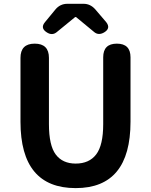

<svg xmlns="http://www.w3.org/2000/svg" viewBox="-20 -968 787 1002"><path d="M518.6 -320.3V-668.9Q518.6 -740.2 589.8 -740.2Q661.1 -740.2 661.1 -668.9V-333Q661.1 13.7 375 13.7Q86.9 13.7 86.9 -333V-666Q86.9 -740.2 161.1 -740.2Q235.4 -740.2 235.4 -666V-320.3Q235.4 -209 271 -161.6Q306.6 -114.3 375 -114.3Q445.3 -114.3 481.9 -162.1Q518.6 -210 518.6 -320.3ZM332 -948.2H416Q451.2 -948.2 476.6 -919.9L534.2 -852.5Q559.6 -820.3 523.4 -798.8Q495.1 -782.2 472.7 -799.8L377 -878.9H372.1L275.4 -799.8Q252 -781.2 224.6 -798.8Q188.5 -821.3 214.8 -852.5L269.5 -918.9Q293.9 -948.2 332 -948.2Z"/></svg>

Font: GenSenMaruGothic TW TTF Bold
Style: Regular
Weight: 700
Version: Version 1.301